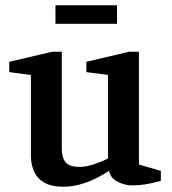

<svg xmlns="http://www.w3.org/2000/svg" viewBox="-20 -697 652 727"><path d="M220 10Q173 10 146 -6.5Q119 -23 108 -50Q97 -77 97 -106V-413L15 -424V-463L177 -501H214V-133Q214 -100 228.5 -82.5Q243 -65 283 -65Q305 -65 335.5 -75Q366 -85 389 -97V-413L307 -424V-463L468 -501H506V-74L589 -50V-12Q555 -3 530.5 1Q506 5 481 5Q452 5 425 -9Q398 -23 393 -50Q372 -36 343 -21.5Q314 -7 282.5 1.5Q251 10 220 10ZM190 -607V-677H423V-607Z"/></svg>

Font: Manuale SemiBold
Style: Regular
Weight: 600
Version: Version 1.002